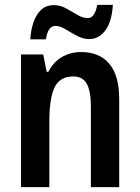

<svg xmlns="http://www.w3.org/2000/svg" viewBox="-20 -766 572 786"><path d="M312 -553Q387 -553 427.5 -505Q468 -457 468 -360V0H352V-332Q352 -392 335.5 -422.5Q319 -453 280 -453Q225 -453 203.5 -408.5Q182 -364 182 -268V0H66V-543H157L171 -472H178Q198 -512 233.5 -532.5Q269 -553 312 -553ZM104 -605Q106 -641 116.5 -673Q127 -705 147.5 -725Q168 -745 201 -745Q227 -745 251 -731.5Q275 -718 297 -705Q319 -692 340 -692Q368 -692 378 -746H442Q438 -678 411.5 -642Q385 -606 345 -606Q320 -606 295 -619.5Q270 -633 247.5 -646.5Q225 -660 207 -660Q176 -660 168 -605Z"/></svg>

Font: Noto Sans Devanagari Condensed SemiBold
Style: Regular
Weight: 600
Width: 3
Designer: Jelle Bosma - Monotype Design Team
Foundry: Monotype Imaging Inc.
Version: Version 2.004; ttfautohint (v1.8.4.7-5d5b)